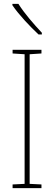

<svg xmlns="http://www.w3.org/2000/svg" viewBox="-20 -971 278 991"><path d="M75 -951H44V-944C78 -894 136 -833 179 -793H196V-802C155 -846 108 -899 75 -951ZM194 0V-19L133 -22V-691L194 -695V-714H45V-695L107 -691V-22L45 -19V0Z"/></svg>

Font: Noto Sans Ethiopic Condensed Thin
Style: Regular
Weight: 100
Width: 3
Designer: Monotype Design Team
Foundry: Monotype Imaging Inc.
Version: Version 2.102